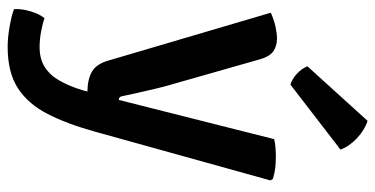

<svg xmlns="http://www.w3.org/2000/svg" viewBox="-265 -520 1004 514"><g transform="rotate(90 237.0 -263.0)"><path d="M105.5 218.5Q80.5 218.5 50.8 213.2Q21 208 4.5 201.5Q3 182 10.2 157.8Q17.5 133.5 28.5 120Q41.5 124.5 63.5 128.8Q85.5 133 106 133Q138 133 159.8 119Q181.5 105 196.2 79Q211 53 221.5 18L225 5Q192 4.5 171.8 -7.2Q151.5 -19 142.5 -50L14 -486Q33 -494.5 51.2 -498.5Q69.5 -502.5 83.5 -502.5Q104 -502.5 118.2 -492Q132.5 -481.5 140 -452.5L203.5 -229.5Q210 -208 216.5 -181.5Q223 -155 228.5 -129.8Q234 -104.5 238 -86Q240 -79 247.5 -79L352.5 -495Q362.5 -497.5 375.8 -498.5Q389 -499.5 400 -499.5Q415 -499.5 430 -497.8Q445 -496 459 -491.5L463 -485L332.5 -15.5Q312 59 285.2 111.2Q258.5 163.5 216.2 191Q174 218.5 105.5 218.5ZM303.5 -745Q327.5 -737.5 349.8 -716.8Q372 -696 380.5 -672.5L206.5 -538.5Q191.5 -543 177.8 -555.5Q164 -568 157.5 -584Z"/></g></svg>

Font: Signika Light Medium
Style: Regular
Weight: 500
Version: Version 2.003;gftools[0.9.32]